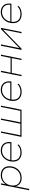

<svg xmlns="http://www.w3.org/2000/svg" viewBox="2024 -2587 757 4845"><g transform="rotate(-90 2402.5 -164.5)"><path d="M336 3Q249 3 195 -37Q141 -77 126 -149L57 194H24L166 -519H199L175 -400Q212 -457 272 -490Q332 -523 407 -523Q509 -523 569.5 -465.5Q630 -408 630 -309Q630 -220 592 -149Q554 -78 488 -37.5Q422 3 336 3ZM338 -27Q413 -27 471 -63.5Q529 -100 563 -163.5Q597 -227 597 -308Q597 -396 545.5 -444Q494 -492 401 -492Q327 -492 268.5 -456Q210 -420 176.5 -356.5Q143 -293 143 -211Q143 -124 194.5 -75.5Q246 -27 338 -27Z M979 3Q870 3 808.5 -53.5Q747 -110 747 -212Q747 -301 783.5 -371Q820 -441 883 -482Q946 -523 1027 -523Q1127 -523 1184.5 -466Q1242 -409 1242 -309Q1242 -282 1237 -255H781Q779 -234 779 -213Q779 -123 830.5 -75Q882 -27 982 -27Q1039 -27 1087 -46.5Q1135 -66 1166 -101L1182 -78Q1150 -41 1096 -19Q1042 3 979 3ZM786 -283H1210Q1218 -351 1196 -397.5Q1174 -444 1130 -468.5Q1086 -493 1026 -493Q966 -493 916 -466.5Q866 -440 832 -392.5Q798 -345 786 -283Z M1704 -29 1801 -519H1834L1737 -29H2028L2126 -519H2159L2055 0H1371L1475 -519H1508L1411 -29Z M2510 3Q2401 3 2339.5 -53.5Q2278 -110 2278 -212Q2278 -301 2314.5 -371Q2351 -441 2414 -482Q2477 -523 2558 -523Q2658 -523 2715.5 -466Q2773 -409 2773 -309Q2773 -282 2768 -255H2312Q2310 -234 2310 -213Q2310 -123 2361.5 -75Q2413 -27 2513 -27Q2570 -27 2618 -46.5Q2666 -66 2697 -101L2713 -78Q2681 -41 2627 -19Q2573 3 2510 3ZM2317 -283H2741Q2749 -351 2727 -397.5Q2705 -444 2661 -468.5Q2617 -493 2557 -493Q2497 -493 2447 -466.5Q2397 -440 2363 -392.5Q2329 -345 2317 -283Z M2902 0 3006 -519H3039L2990 -276H3364L3413 -519H3446L3342 0H3309L3359 -247H2985L2935 0Z M3566 0 3670 -519H3704L3610 -51L4090 -519H4122L4018 0H3985L4079 -468L3598 0Z M4473 3Q4364 3 4302.5 -53.5Q4241 -110 4241 -212Q4241 -301 4277.5 -371Q4314 -441 4377 -482Q4440 -523 4521 -523Q4621 -523 4678.5 -466Q4736 -409 4736 -309Q4736 -282 4731 -255H4275Q4273 -234 4273 -213Q4273 -123 4324.5 -75Q4376 -27 4476 -27Q4533 -27 4581 -46.5Q4629 -66 4660 -101L4676 -78Q4644 -41 4590 -19Q4536 3 4473 3ZM4280 -283H4704Q4712 -351 4690 -397.5Q4668 -444 4624 -468.5Q4580 -493 4520 -493Q4460 -493 4410 -466.5Q4360 -440 4326 -392.5Q4292 -345 4280 -283Z"/></g></svg>

Font: Montserrat ExtraLight
Style: Italic
Weight: 200
Italic angle: -11.3°
Designer: Julieta Ulanovsky
Foundry: Julieta Ulanovsky
Version: Version 9.000; ttfautohint (v1.8.4.7-5d5b)